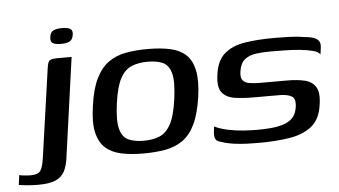

<svg xmlns="http://www.w3.org/2000/svg" viewBox="-116 -591 1339 759"><g transform="rotate(-5 553.5 -211.5)"><path d="M6 93Q-22 93 -42.5 90.5Q-63 88 -70 87L-65 48Q-60 50 -45 51.5Q-30 53 -20 53Q11 53 20.5 37Q30 21 35 -19L84 -363Q86 -377 89 -385Q92 -393 100.5 -396Q109 -399 124 -399H182L128 -12Q124 26 112 49Q100 72 75.5 82.5Q51 93 6 93ZM145 -454Q122 -454 112 -460.5Q102 -467 105 -485Q107 -503 119 -509.5Q131 -516 154 -516Q177 -516 187 -509.5Q197 -503 194 -485Q191 -467 179.5 -460.5Q168 -454 145 -454Z M431 6Q383 6 345 -2Q307 -10 282.5 -31.5Q258 -53 248.5 -93.5Q239 -134 249 -199Q258 -266 278.5 -307Q299 -348 329 -369Q359 -390 398.5 -397Q438 -404 486 -404Q534 -404 572 -396Q610 -388 634 -366.5Q658 -345 667 -304.5Q676 -264 667 -199Q657 -131 637.5 -90.5Q618 -50 588 -29Q558 -8 519 -1Q480 6 431 6ZM437 -44Q473 -44 500 -55Q527 -66 545 -99Q563 -132 572 -199Q581 -266 572.5 -299Q564 -332 540.5 -343Q517 -354 480 -354Q444 -354 416.5 -343Q389 -332 371 -299Q353 -266 344 -199Q335 -132 344 -99Q353 -66 377 -55Q401 -44 437 -44Z M887 4Q868 4 842 3Q816 2 790.5 -1.5Q765 -5 745 -12Q732 -15 725 -20Q718 -25 716.5 -37.5Q715 -50 719 -76Q742 -65 772.5 -58.5Q803 -52 833 -50Q863 -48 885 -48Q912 -48 939 -50Q966 -52 989.5 -59Q1013 -66 1028 -81Q1043 -96 1047 -122Q1053 -157 1036 -167Q1019 -177 987 -177H882Q843 -177 810 -182Q777 -187 760 -208Q743 -229 750 -279Q757 -334 788 -361Q819 -388 869.5 -396Q920 -404 988 -404Q1012 -404 1045.5 -403Q1079 -402 1107 -397Q1130 -395 1144 -389.5Q1158 -384 1163.5 -374.5Q1169 -365 1166 -346L1163 -323Q1156 -334 1135 -339.5Q1114 -345 1085 -348Q1056 -351 1024.5 -351.5Q993 -352 966 -352Q936 -352 909.5 -348.5Q883 -345 865 -331Q847 -317 842 -285Q838 -260 846.5 -249Q855 -238 873 -235Q891 -232 914 -232H1024Q1063 -232 1092.5 -225Q1122 -218 1136 -195Q1150 -172 1142 -123Q1134 -67 1099.5 -40Q1065 -13 1010.5 -4.5Q956 4 887 4Z"/></g></svg>

Font: Genos Medium
Style: Italic
Weight: 500
Italic angle: -8°
Designer: Robert E. Leuschke
Foundry: Robert E. Leuschke
Version: Version 1.010